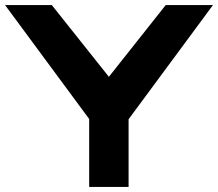

<svg xmlns="http://www.w3.org/2000/svg" viewBox="-29 -740 863 760"><path d="M324 0V-269L-9 -720H176L402 -436L627 -720H814L480 -268V0Z"/></svg>

Font: Orbitron Black
Style: Regular
Weight: 900
Designer: Matt McInerney
Foundry: The League of Moveable Type
Version: Version 2.001